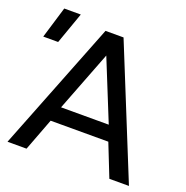

<svg xmlns="http://www.w3.org/2000/svg" viewBox="-131 -855 944 976"><g transform="rotate(20 341.5 -367.5)"><path d="M13 0 288.5 -700H386L670 0H564L494.5 -175.5H182.5L116 0ZM209 -257.5H467L335 -583.5ZM1 -564.5 52.5 -735H142L81.5 -564.5Z"/></g></svg>

Font: Geologica Roman Light
Style: Regular
Weight: 300
Designer: Sindre Bremnes, Frode Helland
Foundry: Monokrom Skriftforlag AS
Version: Version 1.010;gftools[0.9.28]